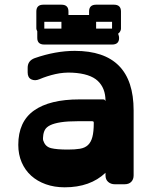

<svg xmlns="http://www.w3.org/2000/svg" viewBox="-20 -785 648 819"><path d="M458 -692H360V-736Q360 -765 390 -765H466Q496 -765 496 -736V-663Q496 -655 489.5 -646.5Q483 -638 458 -628ZM169 -595Q139 -595 139 -623V-652L166 -660Q165 -660 165.5 -661Q166 -662 165 -663H242V-721H390V-663H466Q474 -658 478.5 -651Q483 -644 485 -638Q488 -630 488 -623Q488 -595 458 -595ZM169 -692V-625Q144 -642 139.5 -650.5Q135 -659 135 -663V-736Q135 -765 165 -765H242Q272 -765 272 -736V-692ZM470 1Q453 1 441.5 -9Q430 -19 430 -37V-48Q365 14 256 14Q212 14 175.5 1Q139 -12 113 -35.5Q87 -59 72.5 -92.5Q58 -126 58 -167Q58 -266 125 -313.5Q192 -361 319 -361H421Q426 -361 428 -357Q430 -353 430 -355Q430 -409 397 -440Q364 -471 289 -475Q252 -477 216.5 -469Q181 -461 148 -447Q129 -439 113.5 -446.5Q98 -454 98 -476V-496Q98 -526 128 -537Q217 -568 299 -568Q550 -568 550 -314V-37Q550 -20 540 -9.5Q530 1 511 1ZM314 -268Q268 -268 239.5 -263.5Q211 -259 194.5 -251Q178 -243 171.5 -231Q165 -219 164 -203Q162 -188 166 -182Q174 -159 198 -153Q222 -147 270 -147Q300 -147 321 -150.5Q342 -154 355 -166Q368 -178 374 -200.5Q380 -223 380 -261Q380 -265 378.5 -266.5Q377 -268 371 -268Z"/></svg>

Font: OpenDyslexic3
Style: Bold
Weight: 700
Designer: Abelardo Gonzalez
Version: Version 1.000;PS 001.001;hotconv 1.0.56